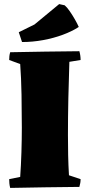

<svg xmlns="http://www.w3.org/2000/svg" viewBox="-20 -916 440 941"><path d="M30 5Q27 -6 26 -17Q25 -28 25 -38L79 -49Q83 -105 85 -170Q87 -235 87 -290Q87 -367 85.5 -451Q84 -535 79 -602L25 -622Q25 -632 26 -641Q27 -650 30 -660Q115 -662 199.5 -663Q284 -664 369 -665Q375 -644 375 -622L320 -613Q317 -530 315 -435Q313 -340 313 -255Q313 -204 314 -155.5Q315 -107 318 -57L375 -38Q375 -20 369 0Q284 1 199.5 2Q115 3 30 5ZM88 -710 72 -758 149 -796 270 -896 297 -890Q308 -881 321.5 -861.5Q335 -842 347 -821Q359 -800 366 -784L363 -782Q332 -762 287.5 -745.5Q243 -729 191.5 -719.5Q140 -710 88 -710Z"/></svg>

Font: Labrada Black
Style: Regular
Weight: 900
Designer: Mercedes Jáuregui
Foundry: Omnibus-Type Team
Version: Version 1.000; ttfautohint (v1.8.4.7-5d5b)